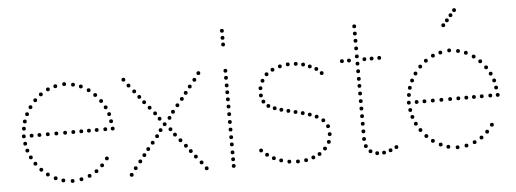

<svg xmlns="http://www.w3.org/2000/svg" viewBox="-49 -866 2702 1005"><g transform="rotate(-5 1302.0 -363.0)"><path d="M296 -504Q286 -504 286 -514Q286 -524 296 -524Q306 -524 306 -514Q306 -504 296 -504ZM342 -497Q332 -497 332 -507Q332 -517 342 -517Q352 -517 352 -507Q352 -497 342 -497ZM382 -484Q372 -484 372 -494Q372 -504 382 -504Q392 -504 392 -494Q392 -484 382 -484ZM421 -461Q411 -461 411 -471Q411 -481 421 -481Q431 -481 431 -471Q431 -461 421 -461ZM453 -433Q443 -433 443 -443Q443 -453 453 -453Q463 -453 463 -443Q463 -433 453 -433ZM502 -364Q492 -364 492 -374Q492 -384 502 -384Q512 -384 512 -374Q512 -364 502 -364ZM517 -327Q507 -327 507 -337Q507 -347 517 -347Q527 -347 527 -337Q527 -327 517 -327ZM529 -250Q519 -250 519 -260Q519 -270 529 -270Q539 -270 539 -260Q539 -250 529 -250ZM481 -399Q471 -399 471 -409Q471 -419 481 -419Q491 -419 491 -409Q491 -399 481 -399ZM524 -289Q514 -289 514 -299Q514 -309 524 -309Q534 -309 534 -299Q534 -289 524 -289ZM249 -497Q239 -497 239 -507Q239 -517 249 -517Q259 -517 259 -507Q259 -497 249 -497ZM209 -484Q199 -484 199 -494Q199 -504 209 -504Q219 -504 219 -494Q219 -484 209 -484ZM170 -461Q160 -461 160 -471Q160 -481 170 -481Q180 -481 180 -471Q180 -461 170 -461ZM138 -433Q128 -433 128 -443Q128 -453 138 -453Q148 -453 148 -443Q148 -433 138 -433ZM89 -364Q79 -364 79 -374Q79 -384 89 -384Q99 -384 99 -374Q99 -364 89 -364ZM74 -327Q64 -327 64 -337Q64 -347 74 -347Q84 -347 84 -337Q84 -327 74 -327ZM62 -250Q52 -250 52 -260Q52 -270 62 -270Q72 -270 72 -260Q72 -250 62 -250ZM110 -399Q100 -399 100 -409Q100 -419 110 -419Q120 -419 120 -409Q120 -399 110 -399ZM66 -290Q56 -290 56 -300Q56 -310 66 -310Q76 -310 76 -300Q76 -290 66 -290ZM296 -15Q306 -15 306 -5Q306 5 296 5Q286 5 286 -5Q286 -15 296 -15ZM343 -20Q353 -20 353 -10Q353 0 343 0Q333 0 333 -10Q333 -20 343 -20ZM387 -34Q397 -34 397 -24Q397 -14 387 -14Q377 -14 377 -24Q377 -34 387 -34ZM425 -55Q435 -55 435 -45Q435 -35 425 -35Q415 -35 415 -45Q415 -55 425 -55ZM457 -83Q467 -83 467 -73Q467 -63 457 -63Q447 -63 447 -73Q447 -83 457 -83ZM485 -117Q495 -117 495 -107Q495 -97 485 -97Q475 -97 475 -107Q475 -117 485 -117ZM248 -22Q258 -22 258 -12Q258 -2 248 -2Q238 -2 238 -12Q238 -22 248 -22ZM209 -37Q219 -37 219 -27Q219 -17 209 -17Q199 -17 199 -27Q199 -37 209 -37ZM170 -60Q180 -60 180 -50Q180 -40 170 -40Q160 -40 160 -50Q160 -60 170 -60ZM138 -88Q148 -88 148 -78Q148 -68 138 -68Q128 -68 128 -78Q128 -88 138 -88ZM89 -157Q99 -157 99 -147Q99 -137 89 -137Q79 -137 79 -147Q79 -157 89 -157ZM74 -194Q84 -194 84 -184Q84 -174 74 -174Q64 -174 64 -184Q64 -194 74 -194ZM110 -122Q120 -122 120 -112Q120 -102 110 -102Q100 -102 100 -112Q100 -122 110 -122ZM66 -231Q76 -231 76 -221Q76 -211 66 -211Q56 -211 56 -221Q56 -231 66 -231ZM490 -250Q480 -250 480 -260Q480 -270 490 -270Q500 -270 500 -260Q500 -250 490 -250ZM445 -250Q435 -250 435 -260Q435 -270 445 -270Q455 -270 455 -260Q455 -250 445 -250ZM404 -250Q394 -250 394 -260Q394 -270 404 -270Q414 -270 414 -260Q414 -250 404 -250ZM364 -250Q354 -250 354 -260Q354 -270 364 -270Q374 -270 374 -260Q374 -250 364 -250ZM322 -250Q312 -250 312 -260Q312 -270 322 -270Q332 -270 332 -260Q332 -250 322 -250ZM279 -250Q269 -250 269 -260Q269 -270 279 -270Q289 -270 289 -260Q289 -250 279 -250ZM233 -250Q223 -250 223 -260Q223 -270 233 -270Q243 -270 243 -260Q243 -250 233 -250ZM188 -250Q178 -250 178 -260Q178 -270 188 -270Q198 -270 198 -260Q198 -250 188 -250ZM144 -250Q134 -250 134 -260Q134 -270 144 -270Q154 -270 154 -260Q154 -250 144 -250ZM103 -250Q93 -250 93 -260Q93 -270 103 -270Q113 -270 113 -260Q113 -250 103 -250Z M631 -467Q621 -467 621 -477Q621 -487 631 -487Q641 -487 641 -477Q641 -467 631 -467ZM658 -434Q648 -434 648 -444Q648 -454 658 -454Q668 -454 668 -444Q668 -434 658 -434ZM682 -403Q672 -403 672 -413Q672 -423 682 -423Q692 -423 692 -413Q692 -403 682 -403ZM607 -500Q597 -500 597 -510Q597 -520 607 -520Q617 -520 617 -510Q617 -500 607 -500ZM705 -373Q695 -373 695 -383Q695 -393 705 -393Q715 -393 715 -383Q715 -373 705 -373ZM731 -342Q721 -342 721 -352Q721 -362 731 -362Q741 -362 741 -352Q741 -342 731 -342ZM757 -310Q747 -310 747 -320Q747 -330 757 -330Q767 -330 767 -320Q767 -310 757 -310ZM778 -280Q768 -280 768 -290Q768 -300 778 -300Q788 -300 788 -290Q788 -280 778 -280ZM802 -249Q792 -249 792 -259Q792 -269 802 -269Q812 -269 812 -259Q812 -249 802 -249ZM977 -467Q967 -467 967 -477Q967 -487 977 -487Q987 -487 987 -477Q987 -467 977 -467ZM950 -434Q940 -434 940 -444Q940 -454 950 -454Q960 -454 960 -444Q960 -434 950 -434ZM926 -403Q916 -403 916 -413Q916 -423 926 -423Q936 -423 936 -413Q936 -403 926 -403ZM1001 -500Q991 -500 991 -510Q991 -520 1001 -520Q1011 -520 1011 -510Q1011 -500 1001 -500ZM903 -373Q893 -373 893 -383Q893 -393 903 -393Q913 -393 913 -383Q913 -373 903 -373ZM877 -342Q867 -342 867 -352Q867 -362 877 -362Q887 -362 887 -352Q887 -342 877 -342ZM851 -310Q841 -310 841 -320Q841 -330 851 -330Q861 -330 861 -320Q861 -310 851 -310ZM830 -280Q820 -280 820 -290Q820 -300 830 -300Q840 -300 840 -290Q840 -280 830 -280ZM631 -53Q641 -53 641 -43Q641 -33 631 -33Q621 -33 621 -43Q621 -53 631 -53ZM658 -86Q668 -86 668 -76Q668 -66 658 -66Q648 -66 648 -76Q648 -86 658 -86ZM682 -117Q692 -117 692 -107Q692 -97 682 -97Q672 -97 672 -107Q672 -117 682 -117ZM607 -20Q617 -20 617 -10Q617 0 607 0Q597 0 597 -10Q597 -20 607 -20ZM705 -147Q715 -147 715 -137Q715 -127 705 -127Q695 -127 695 -137Q695 -147 705 -147ZM731 -178Q741 -178 741 -168Q741 -158 731 -158Q721 -158 721 -168Q721 -178 731 -178ZM757 -210Q767 -210 767 -200Q767 -190 757 -190Q747 -190 747 -200Q747 -210 757 -210ZM778 -240Q788 -240 788 -230Q788 -220 778 -220Q768 -220 768 -230Q768 -240 778 -240ZM977 -53Q987 -53 987 -43Q987 -33 977 -33Q967 -33 967 -43Q967 -53 977 -53ZM950 -86Q960 -86 960 -76Q960 -66 950 -66Q940 -66 940 -76Q940 -86 950 -86ZM926 -117Q936 -117 936 -107Q936 -97 926 -97Q916 -97 916 -107Q916 -117 926 -117ZM1001 -20Q1011 -20 1011 -10Q1011 0 1001 0Q991 0 991 -10Q991 -20 1001 -20ZM903 -147Q913 -147 913 -137Q913 -127 903 -127Q893 -127 893 -137Q893 -147 903 -147ZM877 -178Q887 -178 887 -168Q887 -158 877 -158Q867 -158 867 -168Q867 -178 877 -178ZM851 -210Q861 -210 861 -200Q861 -190 851 -190Q841 -190 841 -200Q841 -210 851 -210ZM830 -240Q840 -240 840 -230Q840 -220 830 -220Q820 -220 820 -230Q820 -240 830 -240Z M1143 -231Q1133 -231 1133 -241Q1133 -251 1143 -251Q1153 -251 1153 -241Q1153 -231 1143 -231ZM1143 -191Q1133 -191 1133 -201Q1133 -211 1143 -211Q1153 -211 1153 -201Q1153 -191 1143 -191ZM1143 -151Q1133 -151 1133 -161Q1133 -171 1143 -171Q1153 -171 1153 -161Q1153 -151 1143 -151ZM1143 -113Q1133 -113 1133 -123Q1133 -133 1143 -133Q1153 -133 1153 -123Q1153 -113 1143 -113ZM1143 -71Q1133 -71 1133 -81Q1133 -91 1143 -91Q1153 -91 1153 -81Q1153 -71 1143 -71ZM1143 -35Q1133 -35 1133 -45Q1133 -55 1143 -55Q1153 -55 1153 -45Q1153 -35 1143 -35ZM1143 0Q1133 0 1133 -10Q1133 -20 1143 -20Q1153 -20 1153 -10Q1153 0 1143 0ZM1143 -500Q1133 -500 1133 -510Q1133 -520 1143 -520Q1153 -520 1153 -510Q1153 -500 1143 -500ZM1143 -387Q1133 -387 1133 -397Q1133 -407 1143 -407Q1153 -407 1153 -397Q1153 -387 1143 -387ZM1143 -350Q1133 -350 1133 -360Q1133 -370 1143 -370Q1153 -370 1153 -360Q1153 -350 1143 -350ZM1143 -312Q1133 -312 1133 -322Q1133 -332 1143 -332Q1153 -332 1153 -322Q1153 -312 1143 -312ZM1143 -272Q1133 -272 1133 -282Q1133 -292 1143 -292Q1153 -292 1153 -282Q1153 -272 1143 -272ZM1143 -423Q1133 -423 1133 -433Q1133 -443 1143 -443Q1153 -443 1153 -433Q1153 -423 1143 -423ZM1143 -463Q1133 -463 1133 -473Q1133 -483 1143 -483Q1153 -483 1153 -473Q1153 -463 1143 -463ZM1143 -710Q1133 -710 1133 -720Q1133 -730 1143 -730Q1153 -730 1153 -720Q1153 -710 1143 -710ZM1143 -638Q1133 -638 1133 -648Q1133 -658 1143 -658Q1153 -658 1153 -648Q1153 -638 1143 -638ZM1143 -673Q1133 -673 1133 -683Q1133 -693 1143 -693Q1153 -693 1153 -683Q1153 -673 1143 -673Z M1471 -505Q1461 -505 1461 -515Q1461 -525 1471 -525Q1481 -525 1481 -515Q1481 -505 1471 -505ZM1513 -504Q1503 -504 1503 -514Q1503 -524 1513 -524Q1523 -524 1523 -514Q1523 -504 1513 -504ZM1551 -497Q1541 -497 1541 -507Q1541 -517 1551 -517Q1561 -517 1561 -507Q1561 -497 1551 -497ZM1585 -484Q1575 -484 1575 -494Q1575 -504 1585 -504Q1595 -504 1595 -494Q1595 -484 1585 -484ZM1644 -444Q1634 -444 1634 -454Q1634 -464 1644 -464Q1654 -464 1654 -454Q1654 -444 1644 -444ZM1429 -498Q1419 -498 1419 -508Q1419 -518 1429 -518Q1439 -518 1439 -508Q1439 -498 1429 -498ZM1389 -484Q1379 -484 1379 -494Q1379 -504 1389 -504Q1399 -504 1399 -494Q1399 -484 1389 -484ZM1356 -463Q1346 -463 1346 -473Q1346 -483 1356 -483Q1366 -483 1366 -473Q1366 -463 1356 -463ZM1332 -431Q1322 -431 1322 -441Q1322 -451 1332 -451Q1342 -451 1342 -441Q1342 -431 1332 -431ZM1318 -393Q1308 -393 1308 -403Q1308 -413 1318 -413Q1328 -413 1328 -403Q1328 -393 1318 -393ZM1480 -14Q1490 -14 1490 -4Q1490 6 1480 6Q1470 6 1470 -4Q1470 -14 1480 -14ZM1523 -17Q1533 -17 1533 -7Q1533 3 1523 3Q1513 3 1513 -7Q1513 -17 1523 -17ZM1562 -28Q1572 -28 1572 -18Q1572 -8 1562 -8Q1552 -8 1552 -18Q1552 -28 1562 -28ZM1596 -43Q1606 -43 1606 -33Q1606 -23 1596 -23Q1586 -23 1586 -33Q1586 -43 1596 -43ZM1627 -69Q1637 -69 1637 -59Q1637 -49 1627 -49Q1617 -49 1617 -59Q1617 -69 1627 -69ZM1658 -142Q1668 -142 1668 -132Q1668 -122 1658 -122Q1648 -122 1648 -132Q1648 -142 1658 -142ZM1653 -184Q1663 -184 1663 -174Q1663 -164 1653 -164Q1643 -164 1643 -174Q1643 -184 1653 -184ZM1650 -102Q1660 -102 1660 -92Q1660 -82 1650 -82Q1640 -82 1640 -92Q1640 -102 1650 -102ZM1631 -217Q1641 -217 1641 -207Q1641 -197 1631 -197Q1621 -197 1621 -207Q1621 -217 1631 -217ZM1435 -17Q1445 -17 1445 -7Q1445 3 1435 3Q1425 3 1425 -7Q1425 -17 1435 -17ZM1393 -27Q1403 -27 1403 -17Q1403 -7 1393 -7Q1383 -7 1383 -17Q1383 -27 1393 -27ZM1356 -42Q1366 -42 1366 -32Q1366 -22 1356 -22Q1346 -22 1346 -32Q1346 -42 1356 -42ZM1322 -63Q1332 -63 1332 -53Q1332 -43 1322 -43Q1312 -43 1312 -53Q1312 -63 1322 -63ZM1293 -88Q1303 -88 1303 -78Q1303 -68 1293 -68Q1283 -68 1283 -78Q1283 -88 1293 -88ZM1598 -239Q1608 -239 1608 -229Q1608 -219 1598 -219Q1588 -219 1588 -229Q1588 -239 1598 -239ZM1563 -253Q1573 -253 1573 -243Q1573 -233 1563 -233Q1553 -233 1553 -243Q1553 -253 1563 -253ZM1527 -264Q1537 -264 1537 -254Q1537 -244 1527 -244Q1517 -244 1517 -254Q1517 -264 1527 -264ZM1490 -273Q1500 -273 1500 -263Q1500 -253 1490 -253Q1480 -253 1480 -263Q1480 -273 1490 -273ZM1453 -282Q1463 -282 1463 -272Q1463 -262 1453 -262Q1443 -262 1443 -272Q1443 -282 1453 -282ZM1417 -291Q1427 -291 1427 -281Q1427 -271 1417 -271Q1407 -271 1407 -281Q1407 -291 1417 -291ZM1383 -302Q1393 -302 1393 -292Q1393 -282 1383 -282Q1373 -282 1373 -292Q1373 -302 1383 -302ZM1351 -317Q1361 -317 1361 -307Q1361 -297 1351 -297Q1341 -297 1341 -307Q1341 -317 1351 -317ZM1317 -375Q1327 -375 1327 -365Q1327 -355 1317 -355Q1307 -355 1307 -365Q1307 -375 1317 -375ZM1327 -342Q1337 -342 1337 -332Q1337 -322 1327 -322Q1317 -322 1317 -332Q1317 -342 1327 -342ZM1618 -468Q1608 -468 1608 -478Q1608 -488 1618 -488Q1628 -488 1628 -478Q1628 -468 1618 -468Z M1968 -10Q1958 -10 1958 -20Q1958 -30 1968 -30Q1978 -30 1978 -20Q1978 -10 1968 -10ZM1835 -241Q1825 -241 1825 -251Q1825 -261 1835 -261Q1845 -261 1845 -251Q1845 -241 1835 -241ZM1835 -201Q1825 -201 1825 -211Q1825 -221 1835 -221Q1845 -221 1845 -211Q1845 -201 1835 -201ZM1835 -161Q1825 -161 1825 -171Q1825 -181 1835 -181Q1845 -181 1845 -171Q1845 -161 1835 -161ZM1835 -121Q1825 -121 1825 -131Q1825 -141 1835 -141Q1845 -141 1845 -131Q1845 -121 1835 -121ZM1835 -81Q1825 -81 1825 -91Q1825 -101 1835 -101Q1845 -101 1845 -91Q1845 -81 1835 -81ZM1841 -43Q1831 -43 1831 -53Q1831 -63 1841 -63Q1851 -63 1851 -53Q1851 -43 1841 -43ZM1863 -14Q1853 -14 1853 -24Q1853 -34 1863 -34Q1873 -34 1873 -24Q1873 -14 1863 -14ZM1835 -557Q1825 -557 1825 -567Q1825 -577 1835 -577Q1845 -577 1845 -567Q1845 -557 1835 -557ZM1835 -515Q1825 -515 1825 -525Q1825 -535 1835 -535Q1845 -535 1845 -525Q1845 -515 1835 -515ZM1835 -477Q1825 -477 1825 -487Q1825 -497 1835 -497Q1845 -497 1845 -487Q1845 -477 1835 -477ZM1835 -397Q1825 -397 1825 -407Q1825 -417 1835 -417Q1845 -417 1845 -407Q1845 -397 1835 -397ZM1835 -360Q1825 -360 1825 -370Q1825 -380 1835 -380Q1845 -380 1845 -370Q1845 -360 1835 -360ZM1835 -320Q1825 -320 1825 -330Q1825 -340 1835 -340Q1845 -340 1845 -330Q1845 -320 1835 -320ZM1835 -280Q1825 -280 1825 -290Q1825 -300 1835 -300Q1845 -300 1845 -290Q1845 -280 1835 -280ZM1835 -673Q1825 -673 1825 -683Q1825 -693 1835 -693Q1845 -693 1845 -683Q1845 -673 1835 -673ZM1835 -635Q1825 -635 1825 -645Q1825 -655 1835 -655Q1845 -655 1845 -645Q1845 -635 1835 -635ZM1835 -597Q1825 -597 1825 -607Q1825 -617 1835 -617Q1845 -617 1845 -607Q1845 -597 1835 -597ZM1835 -437Q1825 -437 1825 -447Q1825 -457 1835 -457Q1845 -457 1845 -447Q1845 -437 1835 -437ZM1897 -1Q1887 -1 1887 -11Q1887 -21 1897 -21Q1907 -21 1907 -11Q1907 -1 1897 -1ZM1933 -1Q1923 -1 1923 -11Q1923 -21 1933 -21Q1943 -21 1943 -11Q1943 -1 1933 -1ZM2000 -24Q1990 -24 1990 -34Q1990 -44 2000 -44Q2010 -44 2010 -34Q2010 -24 2000 -24ZM1792 -497Q1782 -497 1782 -507Q1782 -517 1792 -517Q1802 -517 1802 -507Q1802 -497 1792 -497ZM1755 -497Q1745 -497 1745 -507Q1745 -517 1755 -517Q1765 -517 1765 -507Q1765 -497 1755 -497ZM1873 -497Q1863 -497 1863 -507Q1863 -517 1873 -517Q1883 -517 1883 -507Q1883 -497 1873 -497ZM1911 -497Q1901 -497 1901 -507Q1901 -517 1911 -517Q1921 -517 1921 -507Q1921 -497 1911 -497ZM1951 -497Q1941 -497 1941 -507Q1941 -517 1951 -517Q1961 -517 1961 -507Q1961 -497 1951 -497Z M2300 -638Q2290 -638 2290 -648Q2290 -658 2300 -658Q2310 -658 2310 -648Q2310 -638 2300 -638ZM2321 -662Q2311 -662 2311 -672Q2311 -682 2321 -682Q2331 -682 2331 -672Q2331 -662 2321 -662ZM2342 -687Q2332 -687 2332 -697Q2332 -707 2342 -707Q2352 -707 2352 -697Q2352 -687 2342 -687ZM2363 -712Q2353 -712 2353 -722Q2353 -732 2363 -732Q2373 -732 2373 -722Q2373 -712 2363 -712ZM2319 -504Q2309 -504 2309 -514Q2309 -524 2319 -524Q2329 -524 2329 -514Q2329 -504 2319 -504ZM2365 -497Q2355 -497 2355 -507Q2355 -517 2365 -517Q2375 -517 2375 -507Q2375 -497 2365 -497ZM2405 -484Q2395 -484 2395 -494Q2395 -504 2405 -504Q2415 -504 2415 -494Q2415 -484 2405 -484ZM2444 -461Q2434 -461 2434 -471Q2434 -481 2444 -481Q2454 -481 2454 -471Q2454 -461 2444 -461ZM2476 -433Q2466 -433 2466 -443Q2466 -453 2476 -453Q2486 -453 2486 -443Q2486 -433 2476 -433ZM2525 -364Q2515 -364 2515 -374Q2515 -384 2525 -384Q2535 -384 2535 -374Q2535 -364 2525 -364ZM2540 -327Q2530 -327 2530 -337Q2530 -347 2540 -347Q2550 -347 2550 -337Q2550 -327 2540 -327ZM2552 -250Q2542 -250 2542 -260Q2542 -270 2552 -270Q2562 -270 2562 -260Q2562 -250 2552 -250ZM2504 -399Q2494 -399 2494 -409Q2494 -419 2504 -419Q2514 -419 2514 -409Q2514 -399 2504 -399ZM2547 -289Q2537 -289 2537 -299Q2537 -309 2547 -309Q2557 -309 2557 -299Q2557 -289 2547 -289ZM2272 -497Q2262 -497 2262 -507Q2262 -517 2272 -517Q2282 -517 2282 -507Q2282 -497 2272 -497ZM2232 -484Q2222 -484 2222 -494Q2222 -504 2232 -504Q2242 -504 2242 -494Q2242 -484 2232 -484ZM2193 -461Q2183 -461 2183 -471Q2183 -481 2193 -481Q2203 -481 2203 -471Q2203 -461 2193 -461ZM2161 -433Q2151 -433 2151 -443Q2151 -453 2161 -453Q2171 -453 2171 -443Q2171 -433 2161 -433ZM2112 -364Q2102 -364 2102 -374Q2102 -384 2112 -384Q2122 -384 2122 -374Q2122 -364 2112 -364ZM2097 -327Q2087 -327 2087 -337Q2087 -347 2097 -347Q2107 -347 2107 -337Q2107 -327 2097 -327ZM2085 -250Q2075 -250 2075 -260Q2075 -270 2085 -270Q2095 -270 2095 -260Q2095 -250 2085 -250ZM2133 -399Q2123 -399 2123 -409Q2123 -419 2133 -419Q2143 -419 2143 -409Q2143 -399 2133 -399ZM2089 -290Q2079 -290 2079 -300Q2079 -310 2089 -310Q2099 -310 2099 -300Q2099 -290 2089 -290ZM2319 -15Q2329 -15 2329 -5Q2329 5 2319 5Q2309 5 2309 -5Q2309 -15 2319 -15ZM2366 -20Q2376 -20 2376 -10Q2376 0 2366 0Q2356 0 2356 -10Q2356 -20 2366 -20ZM2410 -34Q2420 -34 2420 -24Q2420 -14 2410 -14Q2400 -14 2400 -24Q2400 -34 2410 -34ZM2448 -55Q2458 -55 2458 -45Q2458 -35 2448 -35Q2438 -35 2438 -45Q2438 -55 2448 -55ZM2480 -83Q2490 -83 2490 -73Q2490 -63 2480 -63Q2470 -63 2470 -73Q2470 -83 2480 -83ZM2508 -117Q2518 -117 2518 -107Q2518 -97 2508 -97Q2498 -97 2498 -107Q2498 -117 2508 -117ZM2271 -22Q2281 -22 2281 -12Q2281 -2 2271 -2Q2261 -2 2261 -12Q2261 -22 2271 -22ZM2232 -37Q2242 -37 2242 -27Q2242 -17 2232 -17Q2222 -17 2222 -27Q2222 -37 2232 -37ZM2193 -60Q2203 -60 2203 -50Q2203 -40 2193 -40Q2183 -40 2183 -50Q2183 -60 2193 -60ZM2161 -88Q2171 -88 2171 -78Q2171 -68 2161 -68Q2151 -68 2151 -78Q2151 -88 2161 -88ZM2112 -157Q2122 -157 2122 -147Q2122 -137 2112 -137Q2102 -137 2102 -147Q2102 -157 2112 -157ZM2097 -194Q2107 -194 2107 -184Q2107 -174 2097 -174Q2087 -174 2087 -184Q2087 -194 2097 -194ZM2133 -122Q2143 -122 2143 -112Q2143 -102 2133 -102Q2123 -102 2123 -112Q2123 -122 2133 -122ZM2089 -231Q2099 -231 2099 -221Q2099 -211 2089 -211Q2079 -211 2079 -221Q2079 -231 2089 -231ZM2513 -250Q2503 -250 2503 -260Q2503 -270 2513 -270Q2523 -270 2523 -260Q2523 -250 2513 -250ZM2468 -250Q2458 -250 2458 -260Q2458 -270 2468 -270Q2478 -270 2478 -260Q2478 -250 2468 -250ZM2427 -250Q2417 -250 2417 -260Q2417 -270 2427 -270Q2437 -270 2437 -260Q2437 -250 2427 -250ZM2387 -250Q2377 -250 2377 -260Q2377 -270 2387 -270Q2397 -270 2397 -260Q2397 -250 2387 -250ZM2345 -250Q2335 -250 2335 -260Q2335 -270 2345 -270Q2355 -270 2355 -260Q2355 -250 2345 -250ZM2302 -250Q2292 -250 2292 -260Q2292 -270 2302 -270Q2312 -270 2312 -260Q2312 -250 2302 -250ZM2256 -250Q2246 -250 2246 -260Q2246 -270 2256 -270Q2266 -270 2266 -260Q2266 -250 2256 -250ZM2211 -250Q2201 -250 2201 -260Q2201 -270 2211 -270Q2221 -270 2221 -260Q2221 -250 2211 -250ZM2167 -250Q2157 -250 2157 -260Q2157 -270 2167 -270Q2177 -270 2177 -260Q2177 -250 2167 -250ZM2126 -250Q2116 -250 2116 -260Q2116 -270 2126 -270Q2136 -270 2136 -260Q2136 -250 2126 -250Z"/></g></svg>

Font: Raleway Dots
Style: Regular
Weight: 400
Designer: Matt McInerney, Pablo Impallari, Rodrigo Fuenzalida, Brenda Gallo
Foundry: Matt McInerney, Pablo Impallari, Rodrigo Fuenzalida, Brenda Gallo
Version: Version 1.000